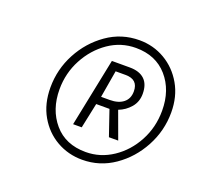

<svg xmlns="http://www.w3.org/2000/svg" viewBox="-77 -791 566 544"><g transform="rotate(20 206.0 -519.0)"><path d="M220 -332Q178 -332 143 -352Q108 -372 87 -408.5Q66 -445 66 -494Q66 -549 91.5 -597Q117 -645 160.5 -675.5Q204 -706 258 -706Q300 -706 335 -685.5Q370 -665 391 -628.5Q412 -592 412 -544Q412 -489 386 -440.5Q360 -392 316.5 -362Q273 -332 220 -332ZM222 -356Q266 -356 303.5 -381Q341 -406 363.5 -448Q386 -490 386 -540Q386 -602 351 -642Q316 -682 256 -682Q211 -682 174 -656.5Q137 -631 114.5 -589Q92 -547 92 -498Q92 -437 126.5 -396.5Q161 -356 222 -356ZM162 -418 204 -624H258Q287 -624 302.5 -609.5Q318 -595 318 -566Q318 -542 303.5 -525Q289 -508 268 -500L298 -418H270L244 -494H204L188 -418ZM210 -518H236Q262 -518 277 -530Q292 -542 292 -564Q292 -600 254 -600H224Z"/></g></svg>

Font: Source Sans 3 ExtraLight
Style: Italic
Weight: 250
Italic angle: -11°
Designer: Paul D. Hunt
Foundry: Adobe
Version: Version 3.046;hotconv 1.0.118;makeotfexe 2.5.65603